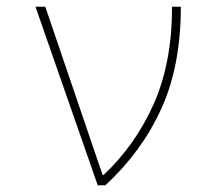

<svg xmlns="http://www.w3.org/2000/svg" viewBox="-20 -548 640 568"><path d="M269 0 85 -528H114L271 -67Q274 -58 277.5 -48.5Q281 -39 284 -30H286Q380 -118 434.5 -240Q489 -362 489 -528H515Q515 -354 457.5 -227Q400 -100 292 0Z"/></svg>

Font: Noto Sans Mono Thin
Style: Regular
Weight: 100
Designer: Monotype Design Team
Foundry: Monotype Imaging Inc.
Version: Version 2.014